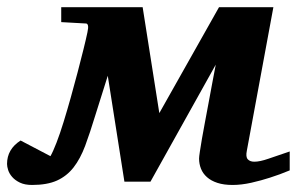

<svg xmlns="http://www.w3.org/2000/svg" viewBox="-76 -508 835 540"><path d="M618.2 -84Q614.7 -66.9 620.8 -60.1Q627 -53.2 639.2 -53.2Q654.8 -53.2 678.7 -61.5Q702.6 -69.8 738.8 -82V-28.8Q710.9 -17.1 683.1 -8.3Q659.2 -0.5 631.1 5.9Q603 12.2 578.1 12.2Q553.2 12.2 535.4 6.3Q517.6 0.5 506.1 -9.8Q494.6 -20 489.3 -33.4Q483.9 -46.9 483.9 -62Q483.9 -66.9 486.1 -81.5Q488.3 -96.2 491.9 -117.4Q495.6 -138.7 500.5 -164.6Q505.4 -190.4 510.5 -218Q515.6 -245.6 520.8 -273.4Q525.9 -301.3 530.8 -326.2L347.2 2.9H273.9L227.1 -294.9L191.9 -183.1Q177.2 -134.8 163.6 -98.1Q149.9 -61.5 130.9 -37.1Q111.8 -12.7 84.2 -0.2Q56.6 12.2 14.2 12.2Q-6.3 12.2 -20 5.6Q-33.7 -1 -41.7 -10.3Q-49.8 -19.5 -53 -29.5Q-56.2 -39.6 -56.2 -46.9Q-56.2 -88.4 -18.1 -112.8L65.9 -68.8Q73.2 -81.5 83 -106.9Q92.8 -132.3 102.8 -164.8Q112.8 -197.3 123 -233.6Q133.3 -270 142.3 -304.7Q151.4 -339.4 158.7 -368.9Q166 -398.4 169.9 -417Q172.9 -430.7 171.4 -436.3Q169.9 -441.9 166 -441.9L96.2 -445.8V-487.8H325.2L372.1 -189.9L540 -487.8H692.9Z"/></svg>

Font: Charis SIL Cyr
Style: Bold Italic
Weight: 700
Italic angle: -11°
Foundry: SIL International
Version: Version 5.000